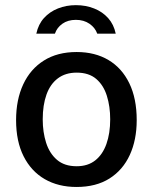

<svg xmlns="http://www.w3.org/2000/svg" viewBox="-20 -734 608 764"><path d="M284.5 10Q212 10 158 -21.2Q104 -52.5 74 -112Q44 -171.5 44 -256Q44 -337.5 72.5 -398.5Q101 -459.5 154.8 -493.2Q208.5 -527 285 -527Q358 -527 411.5 -495.2Q465 -463.5 494.5 -402.8Q524 -342 524 -256Q524 -177.5 496.5 -117.5Q469 -57.5 415.8 -23.8Q362.5 10 284.5 10ZM285 -72.5Q329.5 -72.5 359 -95.8Q388.5 -119 403.5 -161.2Q418.5 -203.5 418.5 -259Q418.5 -310.5 405.2 -352.8Q392 -395 362.8 -420Q333.5 -445 285 -445Q240.5 -445 210.2 -422.2Q180 -399.5 165 -357.8Q150 -316 150 -259Q150 -208.5 163.5 -166Q177 -123.5 206.8 -98Q236.5 -72.5 285 -72.5ZM124.5 -600Q132.5 -637.5 155.2 -662.5Q178 -687.5 211 -700.5Q244 -713.5 282 -713.5Q321.5 -713.5 354.8 -700.2Q388 -687 410.5 -661.8Q433 -636.5 440.5 -600H367Q358.5 -624 336 -639.5Q313.5 -655 282 -655Q250 -655 228.2 -639.5Q206.5 -624 198.5 -600Z"/></svg>

Font: Public Sans Thin Medium
Style: Regular
Weight: 500
Version: Version 2.001